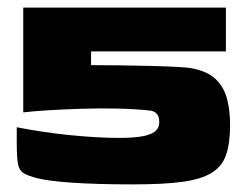

<svg xmlns="http://www.w3.org/2000/svg" viewBox="-20 -480 646 504"><path d="M584 -152Q584 -104 573.5 -73.5Q563 -43 535 -26Q507 -9 457.5 -2.5Q408 4 330 4Q233 4 169 -0.5Q105 -5 79 -12Q54 -18 42 -25.5Q30 -33 27 -50.5Q24 -68 24 -105V-146Q95 -132 166.5 -125Q238 -118 293 -118Q326 -118 349.5 -121.5Q373 -125 385.5 -134Q398 -143 398 -159Q398 -170 395 -176Q392 -182 386.5 -185.5Q381 -189 372 -190Q334 -194 287.5 -195Q241 -196 193.5 -194.5Q146 -193 106 -190.5Q66 -188 41 -185V-460H573V-345H219V-309Q251 -309 292 -308.5Q333 -308 372.5 -307Q412 -306 443 -304.5Q474 -303 487 -300Q526 -292 547 -271.5Q568 -251 576 -220.5Q584 -190 584 -152Z"/></svg>

Font: Genos Thin Black
Style: Regular
Weight: 900
Version: Version 1.010